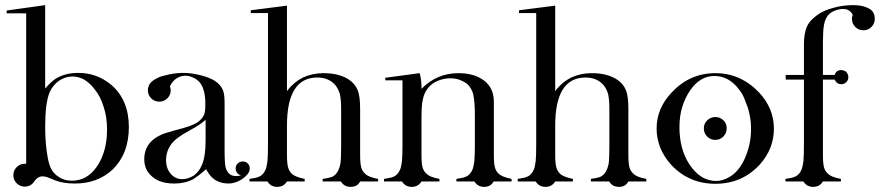

<svg xmlns="http://www.w3.org/2000/svg" viewBox="-20 -707 3428 748"><path d="M156 -214Q156 -161 162 -118Q168 -73 177 -54Q187 -31 210 -17Q231 -3 260 -3Q320 -3 358 -59Q397 -116 397 -203Q397 -251 384 -290Q372 -331 348 -360Q339 -372 329 -381Q319 -390 308 -397Q285 -409 262 -409Q235 -409 209 -392Q185 -374 173 -347Q156 -304 156 -214ZM82 -424V-553V-655H17H6V-666L156 -687V-362Q176 -386 195 -399Q232 -423 285 -423Q358 -423 414 -376Q482 -317 482 -212Q482 -107 417 -45Q359 8 272 8Q225 8 193 -5L166 -16Q155 -20 146 -20Q127 -20 114 -1Q101 20 76 20Q58 20 45 7Q32 -6 32 -24Q32 -43 45 -56Q58 -69 76 -69H82Z M781 -240Q768 -229 754 -219.5Q740 -210 724 -202Q690 -183 675 -172Q668 -167 662 -161.5Q656 -156 650 -149Q627 -120 627 -83Q627 -51 645 -30Q663 -9 690 -9Q712 -9 735 -23Q756 -39 766 -63Q781 -96 781 -158ZM642 -371Q645 -363 645 -355Q645 -337 632 -324Q619 -311 601 -311Q582 -311 569 -324Q556 -337 556 -355Q556 -363 559 -371Q565 -390 593 -403Q602 -408 613.5 -411Q625 -414 639 -417Q667 -423 694 -423Q723 -423 757 -415Q774 -411 787.5 -406Q801 -401 812 -395Q843 -377 851 -348Q855 -335 855 -299V-118Q855 -95 856 -79Q857 -63 859 -55Q868 -21 900 -21Q911 -21 919 -24Q910 -26 904 -33.5Q898 -41 898 -51Q898 -62 906 -70Q914 -78 926 -78Q934 -78 941 -74Q953 -65 953 -51Q953 -39 944.5 -28.5Q936 -18 923.5 -9.5Q911 -1 897 3.5Q883 8 871 8Q837 8 814 -9Q797 -21 783 -48Q766 -33 753.5 -23.5Q741 -14 733 -9Q701 8 659 8Q604 8 574 -18Q542 -44 542 -87Q542 -127 568 -155Q576 -163 584 -168.5Q592 -174 602 -179Q611 -184 625 -188.5Q639 -193 657 -198Q700 -209 719 -216Q730 -220 738 -224Q746 -228 753 -233Q769 -246 775 -260Q778 -268 779 -278Q780 -288 780 -302Q780 -358 759 -385Q749 -397 734 -404Q718 -412 702 -412Q683 -412 667 -401Q653 -392 643 -373Z M957 -656V-667L1098 -685V-352Q1106 -363 1113.5 -370.5Q1121 -378 1128 -384Q1141 -395 1160 -405Q1197 -422 1241 -422Q1298 -422 1336 -399Q1362 -383 1373 -357Q1383 -334 1383 -283V-141V-104Q1383 -87 1384 -75.5Q1385 -64 1387 -56Q1391 -40 1403 -30Q1415 -17 1453 -10V0H1383Q1372 21 1346 21Q1321 21 1308 0H1237V-10Q1260 -13 1274 -18Q1287 -25 1293 -35Q1301 -46 1306 -68Q1309 -89 1309 -130V-285Q1309 -318 1304 -341Q1298 -361 1286 -376Q1260 -405 1216 -405Q1098 -405 1098 -218V-140V-104Q1098 -87 1099 -75.5Q1100 -64 1102 -56Q1106 -41 1117 -30Q1129 -18 1167 -10V0H1098Q1085 21 1060 21Q1035 21 1022 0H952V-10Q966 -12 976.5 -14.5Q987 -17 994 -21Q1007 -29 1014 -45Q1017 -50 1018.5 -59Q1020 -68 1022 -79Q1023 -90 1023.5 -106.5Q1024 -123 1024 -144V-656Z M1622 0Q1609 21 1584 21Q1559 21 1546 0H1476V-10Q1490 -12 1500.5 -14.5Q1511 -17 1518 -21Q1531 -29 1538 -45Q1541 -50 1542.5 -59Q1544 -68 1546 -79Q1547 -90 1547.5 -106Q1548 -122 1548 -144V-394H1481V-404L1615 -422Q1622 -395 1622 -369V-361Q1682 -422 1766 -422Q1828 -422 1866 -393Q1904 -364 1904 -311V-104Q1904 -69 1908 -56Q1911 -41 1923 -30Q1935 -18 1973 -10V0H1903Q1892 21 1866 21Q1841 21 1828 0H1758V-10Q1772 -12 1782.5 -14.5Q1793 -17 1800 -21Q1813 -29 1820 -45Q1823 -51 1824.5 -59.5Q1826 -68 1828 -79Q1829 -90 1829.5 -106.5Q1830 -123 1830 -144V-248Q1830 -303 1826 -326Q1823 -350 1812 -366Q1801 -383 1780 -392Q1760 -402 1734 -402Q1708 -402 1683 -391Q1660 -381 1646 -362Q1632 -344 1627 -318Q1624 -305 1623 -285Q1622 -265 1622 -236V-140V-104Q1622 -87 1623 -75.5Q1624 -64 1626 -56Q1630 -40 1642 -30Q1654 -17 1692 -10V0H1622Z M2002 -656V-667L2143 -685V-352Q2151 -363 2158.5 -370.5Q2166 -378 2173 -384Q2186 -395 2205 -405Q2242 -422 2286 -422Q2343 -422 2381 -399Q2407 -383 2418 -357Q2428 -334 2428 -283V-141V-104Q2428 -87 2429 -75.5Q2430 -64 2432 -56Q2436 -40 2448 -30Q2460 -17 2498 -10V0H2428Q2417 21 2391 21Q2366 21 2353 0H2282V-10Q2305 -13 2319 -18Q2332 -25 2338 -35Q2346 -46 2351 -68Q2354 -89 2354 -130V-285Q2354 -318 2349 -341Q2343 -361 2331 -376Q2305 -405 2261 -405Q2143 -405 2143 -218V-140V-104Q2143 -87 2144 -75.5Q2145 -64 2147 -56Q2151 -41 2162 -30Q2174 -18 2212 -10V0H2143Q2130 21 2105 21Q2080 21 2067 0H1997V-10Q2011 -12 2021.5 -14.5Q2032 -17 2039 -21Q2052 -29 2059 -45Q2062 -50 2063.5 -59Q2065 -68 2067 -79Q2068 -90 2068.5 -106.5Q2069 -123 2069 -144V-656Z M2791 -244Q2811 -231 2811 -207Q2811 -188 2798 -175Q2785 -162 2767 -162Q2748 -162 2735 -175Q2722 -188 2722 -207Q2722 -225 2735 -238Q2748 -251 2767 -251Q2781 -251 2791 -244ZM2627 -211Q2627 -127 2665 -68Q2708 -2 2770 -2Q2795 -2 2821 -17Q2845 -30 2864 -58Q2882 -83 2895 -126Q2901 -146 2903.5 -166Q2906 -186 2906 -206Q2906 -245 2894 -286Q2887 -306 2879.5 -324Q2872 -342 2861 -356Q2821 -411 2763 -411Q2707 -411 2668 -354Q2648 -324 2637.5 -289Q2627 -254 2627 -211ZM2538 -206Q2538 -285 2597 -347Q2667 -422 2767 -422Q2865 -422 2937 -347Q2995 -285 2995 -206Q2995 -127 2940 -66Q2871 9 2767 9Q2663 9 2594 -66Q2567 -96 2552 -132Q2538 -169 2538 -206Z M3273 -430Q3285 -421 3285 -406Q3285 -395 3277 -387Q3269 -379 3258 -379Q3239 -379 3232 -397H3186V-141V-104Q3186 -87 3187 -75.5Q3188 -64 3190 -56Q3194 -40 3206 -30Q3218 -17 3256 -10V0H3186Q3173 21 3148 21Q3123 21 3110 0H3040V-10Q3054 -12 3064.5 -14.5Q3075 -17 3082 -21Q3095 -29 3102 -45Q3105 -51 3106.5 -59.5Q3108 -68 3110 -79Q3111 -90 3111.5 -106.5Q3112 -123 3112 -145V-397H3041V-415H3112V-534Q3112 -575 3123 -602Q3133 -626 3162 -647Q3175 -657 3190.5 -664Q3206 -671 3225 -676Q3263 -687 3303 -687Q3342 -687 3365 -674Q3388 -662 3388 -634Q3388 -615 3375 -602Q3362 -589 3344 -589Q3325 -589 3312 -602Q3299 -615 3299 -634Q3299 -641 3302 -649Q3291 -672 3265 -672Q3248 -672 3231 -665Q3214 -658 3204 -645Q3193 -629 3190 -609Q3188 -598 3187 -581.5Q3186 -565 3186 -544V-415H3232Q3237 -434 3258 -434Q3263 -434 3273 -430Z"/></svg>

Font: Wachinanga
Style: Regular
Weight: 400
Designer: deFharo
Foundry: deFharo
Version: Wachinanga: Version 2.001 2013